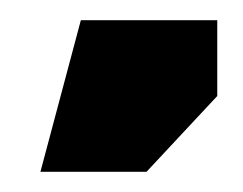

<svg xmlns="http://www.w3.org/2000/svg" viewBox="-20 -720 240 190"><path d="M20 -550H125L195 -625V-700H60Z"/></svg>

Font: Millimetre
Style: Bold
Weight: 800
Designer: Jérémy Landes
Version: Version 1.0